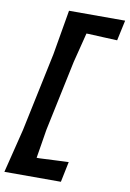

<svg xmlns="http://www.w3.org/2000/svg" viewBox="-101 -831 681 1009"><g transform="rotate(10 239.5 -326.0)"><path d="M-4 121Q10 64 23.8 9.2Q37.5 -45.5 54 -112.5L142.5 -532.5Q154.5 -602 163.8 -656.8Q173 -711.5 183.5 -771.5H483L459.5 -662.5Q427.5 -663.5 390.5 -665.5Q353.5 -667.5 304 -669.5H294.5Q285.5 -632.5 275.5 -594Q265.5 -555.5 254.5 -511L175 -134.5Q168 -91.5 162 -54.2Q156 -17 150 19H166.5Q210 17 247.2 15.2Q284.5 13.5 320 12L297.5 121Z"/></g></svg>

Font: Commissioner Loud SemiBold
Style: Italic
Weight: 600
Italic angle: -12°
Designer: Kostas Bartsokas
Foundry: Kostas Bartsokas
Version: Version 1.000; ttfautohint (v1.8.3)